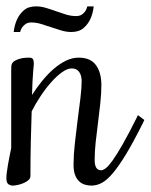

<svg xmlns="http://www.w3.org/2000/svg" viewBox="-36 -580 471 600"><path d="M188 -366.2Q174.3 -366.2 157.5 -354Q140.6 -341.8 123.5 -322.5Q106.4 -303.2 90.6 -279.3Q74.7 -255.4 63 -231.9Q61.5 -189 60.3 -138.2Q59.1 -87.4 59.1 -29.8Q59.1 -22.5 52.5 -16.8Q45.9 -11.2 37.1 -7.6Q28.3 -3.9 19 -2Q9.8 0 3.9 0Q-3.4 0 -9.8 -4.4Q-16.1 -8.8 -16.1 -23.9Q-16.1 -31.2 -14.6 -42.2Q-13.2 -53.2 -11 -65.9Q-8.8 -78.6 -6.1 -92Q-3.4 -105.5 -1 -117.2V-356Q-1 -365.7 -0.7 -371.3Q-0.5 -377 1 -379.9Q3.9 -386.7 11.2 -390.6Q18.6 -394.5 26.9 -396.7Q35.2 -398.9 43 -399.4Q50.8 -399.9 55.2 -399.9Q63.5 -399.9 66.7 -395.5Q69.8 -391.1 69.8 -379.9Q69.8 -381.3 67.6 -356Q65.4 -330.6 64 -283.2Q78.6 -306.2 95.7 -327.1Q112.8 -348.1 131.3 -364.3Q149.9 -380.4 169.7 -390.1Q189.5 -399.9 210 -399.9Q246.6 -399.9 263.7 -376.7Q280.8 -353.5 280.8 -314Q280.8 -289.1 277.6 -258.5Q274.4 -228 270.3 -196.5Q266.1 -165 262.9 -135Q259.8 -105 259.8 -80.1Q259.8 -47.9 279.8 -47.9Q286.1 -47.9 294.7 -54.4Q303.2 -61 316.2 -79.1Q329.1 -97.2 347.2 -128.7Q365.2 -160.2 390.1 -210L395 -220.2L415 -205.1L410.2 -194.8Q380.9 -136.2 358.2 -98.6Q335.4 -61 316.9 -39.1Q298.3 -17.1 282.2 -8.5Q266.1 0 250 0Q239.7 0 229.5 -2.9Q219.2 -5.9 211.4 -13.2Q203.6 -20.5 198.7 -33Q193.8 -45.4 193.8 -64.9Q193.8 -94.2 197.8 -130.9Q201.7 -167.5 206.5 -204.1Q211.4 -240.7 215.3 -273.2Q219.2 -305.7 219.2 -326.2Q219.2 -344.2 211.4 -355.2Q203.6 -366.2 188 -366.2ZM6.8 -480Q9.3 -502.4 17.6 -520Q24.4 -535.2 38.3 -547.6Q52.2 -560.1 76.7 -560.1Q91.8 -560.1 107.4 -555.4Q123 -550.8 139.2 -544.9Q155.3 -539.1 170.9 -534.4Q186.5 -529.8 201.7 -529.8Q212.9 -529.8 219.7 -534.4Q226.6 -539.1 230.5 -544.9Q234.9 -551.3 236.8 -560.1H256.8Q254.4 -537.6 246.1 -520Q239.3 -504.9 225.1 -492.4Q210.9 -480 187 -480Q171.9 -480 156 -484.6Q140.1 -489.3 124 -494.9Q107.9 -500.5 92.3 -505.1Q76.7 -509.8 62 -509.8Q50.8 -509.8 43.9 -504.9Q37.1 -500 33.2 -494.6Q28.8 -488.3 26.9 -480Z"/></svg>

Font: Rochester
Style: Regular
Weight: 400
Version: Version 1.006